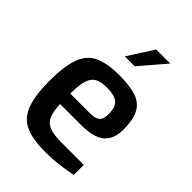

<svg xmlns="http://www.w3.org/2000/svg" viewBox="-223 -875 986 986"><g transform="rotate(45 269.5 -382.5)"><path d="M282 5Q195 5 143.5 -19Q92 -43 69 -102.5Q46 -162 46 -268Q46 -376 68 -435.5Q90 -495 141 -519Q192 -543 279 -543Q356 -543 402.5 -527.5Q449 -512 470.5 -472.5Q492 -433 492 -361Q492 -310 472 -279.5Q452 -249 414.5 -236Q377 -223 326 -223H169Q171 -173 182.5 -143.5Q194 -114 224.5 -101Q255 -88 314 -88H476V-15Q435 -7 389.5 -1Q344 5 282 5ZM168 -298H314Q349 -298 365.5 -311.5Q382 -325 382 -361Q382 -396 372 -416Q362 -436 339 -444.5Q316 -453 279 -453Q237 -453 213 -440Q189 -427 178.5 -393.5Q168 -360 168 -298ZM231 -631 320 -770H422L303 -631Z"/></g></svg>

Font: Exo Thin SemiBold
Style: Regular
Weight: 600
Version: Version 2.000